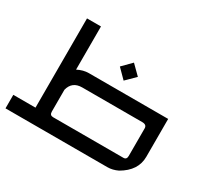

<svg xmlns="http://www.w3.org/2000/svg" viewBox="-122 -767 1015 948"><g transform="rotate(30 385.5 -293.0)"><path d="M126.5 -585.9H206.1V-339.8Q238.3 -356.4 269.5 -356.4H721.7V-140.6Q721.7 -61.5 639.6 -14.2Q609.9 0 581.1 0H0V-77.1H126.5ZM206.1 -100.6Q206.1 -79.6 225.1 -79.6H626Q644.5 -79.6 644.5 -100.6V-257.8Q644.5 -278.8 618.7 -278.8H276.4Q219.7 -278.8 206.1 -225.1ZM436.5 -410.2 385.7 -461.4 436.5 -512.7 488.3 -461.4Z"/></g></svg>

Font: Kadhim
Style: Regular
Weight: 400
Designer: Developer/ Husham Jawad
Version: Version 1.00;December 29, 2020;FontCreator 13.0.0.2683 32-bi